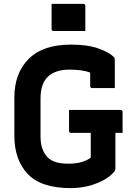

<svg xmlns="http://www.w3.org/2000/svg" viewBox="-20 -950 690 990"><path d="M246 -930H409Q420 -930 420 -919V-790H257Q246 -790 246 -801ZM336 -383H601Q612 -383 612 -372V-265H575V-84Q575 -72 569 -65Q550 -41 514.5 -21.5Q479 -2 435 9Q391 20 346 20Q192 20 123 -53Q54 -126 54 -251V-447Q54 -572 127.5 -646Q201 -720 346 -720Q432 -720 487.5 -700Q543 -680 566 -657Q572 -652 572 -641V-496H456Q445 -496 445 -507V-576Q404 -591 338 -591Q266 -591 227.5 -555Q189 -519 189 -442V-245Q189 -208 199 -182Q209 -156 225 -139Q241 -123 267 -114.5Q293 -106 334 -106Q375 -106 405.5 -116Q436 -126 448 -138V-265H347Q336 -265 336 -276Z"/></svg>

Font: Recursive Sn Lnr St
Style: Bold
Weight: 700
Version: Version 1.079;hotconv 1.0.112;makeotfexe 2.5.65598; ttfautoh